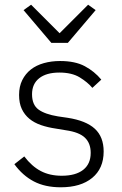

<svg xmlns="http://www.w3.org/2000/svg" viewBox="-20 -783 517 815"><path d="M238 12Q171 12 123.5 -13Q76 -38 41 -86L83 -119Q115 -77 153 -57Q191 -37 242 -37Q301 -37 333 -62Q365 -87 365 -134Q365 -175 340.5 -198.5Q316 -222 260 -230L218 -237Q183 -242 154 -252Q125 -262 104.5 -279Q84 -296 72.5 -320.5Q61 -345 61 -380Q61 -416 74.5 -443Q88 -470 111 -488Q134 -506 166 -515Q198 -524 235 -524Q299 -524 340 -502Q381 -480 410 -445L372 -410Q352 -434 318.5 -454.5Q285 -475 232 -475Q177 -475 146.5 -451Q116 -427 116 -383Q116 -338 143.5 -318Q171 -298 226 -289L267 -283Q345 -271 382.5 -236.5Q420 -202 420 -140Q420 -68 371.5 -28Q323 12 238 12ZM198 -601 80 -740 112 -763 233 -642 354 -763 386 -740 268 -601Z"/></svg>

Font: IBM Plex Sans Devanagari Light
Style: Regular
Weight: 300
Designer: Mike Abbink, Paul van der Laan, Pieter van Rosmalen, Erin McLaughlin
Foundry: Bold Monday
Version: Version 1.1